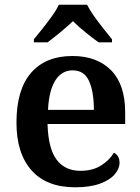

<svg xmlns="http://www.w3.org/2000/svg" viewBox="-20 -786 597 816"><path d="M299 10Q178 10 114 -62Q50 -134 50 -265Q50 -405 112 -476.5Q174 -548 288 -548Q392 -548 452 -487.5Q512 -427 512 -308V-259H182Q185 -155 220.5 -107.5Q256 -60 322 -60Q374 -60 410 -83Q446 -106 464 -137Q488 -125 488 -94Q488 -69 467.5 -45Q447 -21 405 -5.5Q363 10 299 10ZM379 -319Q379 -396 358.5 -441.5Q338 -487 289 -487Q242 -487 215 -444Q188 -401 184 -319ZM124 -619Q140 -638 160.5 -664Q181 -690 200.5 -717Q220 -744 230 -766H350Q361 -744 380 -717Q399 -690 420 -664Q441 -638 456 -619V-606H399Q375 -623 343.5 -648.5Q312 -674 290 -696Q267 -674 236 -648.5Q205 -623 182 -606H124Z"/></svg>

Font: Noto Serif NP Hmong SemiBold
Style: Regular
Weight: 600
Designer: Dalton Maag Ltd
Foundry: Dalton Maag Ltd
Version: Version 1.001; ttfautohint (v1.8.4.7-5d5b)